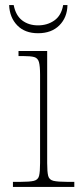

<svg xmlns="http://www.w3.org/2000/svg" viewBox="-20 -737 320 757"><path d="M31 0V-20H61Q97 -20 113.5 -24Q130 -28 134 -43.5Q138 -59 138 -94V-442Q138 -477 133.5 -492.5Q129 -508 115 -512Q101 -516 71 -516H53V-536H166V-94Q166 -59 170 -43.5Q174 -28 191 -24Q208 -20 245 -20H273V0ZM130 -606Q78 -606 48 -637Q18 -668 16 -717H34Q42 -676 67.5 -656.5Q93 -637 130 -637Q167 -637 194.5 -656.5Q222 -676 229 -717H246Q245 -668 214 -637Q183 -606 130 -606Z"/></svg>

Font: Noto Serif Thin
Style: Regular
Weight: 100
Designer: Monotype Design Team
Foundry: Monotype Imaging Inc.
Version: Version 2.015